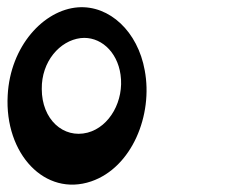

<svg xmlns="http://www.w3.org/2000/svg" viewBox="-40 -577 630 524"><path d="M-19 -317C-28 -157 83 -39 209 -82C320 -120 378 -263 355 -385C336 -491 259 -563 173 -557C79 -550 -12 -451 -19 -317ZM74 -334C73 -409 123 -466 180 -473C232 -479 280 -438 289 -373C299 -303 260 -231 199 -215C133 -198 74 -251 74 -334Z"/></svg>

Font: Charger Slice
Style: Regular
Weight: 400
Designer: Jasper
Foundry: Cannot Into Space Fonts
Version: Version 1.1